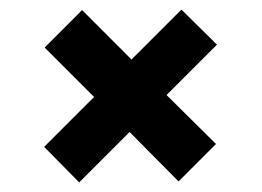

<svg xmlns="http://www.w3.org/2000/svg" viewBox="-20 -508 545 400"><path d="M151 -487 254 -384 358 -488 432 -415 327 -310 430 -208 352 -130 250 -233 145 -128 72 -202 176 -306 73 -409Z"/></svg>

Font: Podkova ExtraBold
Style: Regular
Weight: 800
Designer: Ilya Yudin
Foundry: Cyreal (www.cyreal.org)
Version: Version 2.103